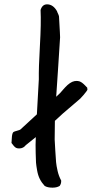

<svg xmlns="http://www.w3.org/2000/svg" viewBox="-20 -845 448 885"><path d="M72 -161Q60 -160 52.5 -164.5Q45 -169 33 -186L35 -216Q37 -234 43 -237Q46 -239 59 -242.5Q72 -246 74 -248L150 -318Q158 -459 159 -480Q158 -531 164 -634.5Q170 -738 167 -799Q175 -825 197 -825Q225 -825 243 -793Q243 -791 247 -783Q251 -775 252 -769L256 -697Q257 -686 257 -673Q254 -617 247.5 -525.5Q241 -434 239 -399L257 -416L271 -432Q279 -441 280 -442Q303 -467 323 -471Q341 -474 353 -467Q365 -460 382 -441L383 -431Q381 -426 364.5 -406.5Q348 -387 339 -381L270 -322L233 -288L232 -202Q233 -184 235 -149Q237 -114 238.5 -97.5Q240 -81 245.5 -57Q251 -33 262 -13Q263 1 255 12Q242 20 222 20Q199 20 186 12Q172 -3 163.5 -20Q155 -37 151 -60Q147 -83 146 -95.5Q145 -108 144.5 -139Q144 -170 144 -177L145 -213L99 -176Q88 -162 72 -161Z"/></svg>

Font: Excalifont
Style: Regular
Weight: 400
Designer: Your Own Font Foundry (Virgil); Ján Filípek / DizajnDesign (Excalifont, modifications)
Foundry: Your Own Font Foundry (Virgil); Ján Filípek / DizajnDesign (Excalifont, modifications)
Version: Version 1.000;Glyphs 3.2 (3227)